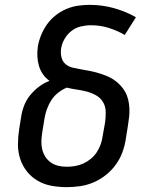

<svg xmlns="http://www.w3.org/2000/svg" viewBox="-20 -763 640 791"><path d="M255 8Q223 8 192.5 2.5Q162 -3 136 -18Q110 -33 91.5 -56Q73 -79 63.5 -107.5Q54 -136 54 -167.5Q54 -199 59 -231L68 -287Q72 -310 81 -332Q90 -354 106 -373Q122 -392 141.5 -406.5Q161 -421 184 -430Q168 -441 157 -457Q146 -473 140.5 -491.5Q135 -510 134 -530.5Q133 -551 136 -572Q140 -595 149.5 -618.5Q159 -642 174 -663Q189 -684 209.5 -700Q230 -716 253.5 -726Q277 -736 301.5 -739.5Q326 -743 349 -743Q401 -743 449.5 -729.5Q498 -716 540 -692L494 -619Q463 -637 428 -648Q393 -659 355 -659Q334 -659 313 -654Q292 -649 275 -636Q258 -623 246.5 -603.5Q235 -584 232 -564Q229 -546 233 -528Q237 -510 250 -499Q263 -488 280.5 -484Q298 -480 316 -477Q334 -474 351.5 -470.5Q369 -467 385.5 -462Q402 -457 418.5 -450.5Q435 -444 449 -434.5Q463 -425 475 -412.5Q487 -400 495.5 -385Q504 -370 508 -353Q512 -336 513 -318Q514 -300 512 -281.5Q510 -263 507 -245L498 -189Q494 -162 484 -135Q474 -108 456.5 -84Q439 -60 415.5 -41.5Q392 -23 365 -11.5Q338 0 310 4Q282 8 255 8ZM255 -76Q272 -76 289.5 -79Q307 -82 323.5 -89.5Q340 -97 354.5 -109Q369 -121 379 -136.5Q389 -152 395 -169Q401 -186 403 -203L413 -259Q416 -281 415.5 -302.5Q415 -324 405 -341.5Q395 -359 377 -369.5Q359 -380 338.5 -385.5Q318 -391 296.5 -394Q275 -397 255 -402Q236 -394 219 -380.5Q202 -367 191 -349.5Q180 -332 173 -312.5Q166 -293 163 -273L154 -217Q151 -199 150.5 -181.5Q150 -164 154 -147.5Q158 -131 167 -117Q176 -103 189.5 -93.5Q203 -84 220 -80Q237 -76 255 -76Z"/></svg>

Font: Iosevka Custom Medium Oblique
Style: Regular
Weight: 500
Italic angle: -9°
Designer: Belleve Invis
Foundry: Belleve Invis
Version: Version 27.0.1